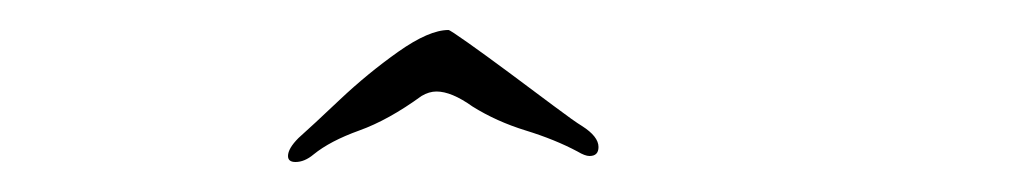

<svg xmlns="http://www.w3.org/2000/svg" viewBox="-20 -564 675 128"><path d="M177 -456Q172 -456 172 -460Q172 -465 179 -472Q188 -480 206.5 -497.5Q225 -515 245.5 -529.5Q266 -544 279 -544Q280 -544 292 -535.5Q304 -527 319.5 -515.5Q335 -504 349 -493.5Q363 -483 368 -480Q379 -473 379 -466Q379 -460 373 -460Q370 -460 365 -463Q350 -471 330.5 -477Q311 -483 295 -493Q288 -498 282 -500.5Q276 -503 271 -503Q266 -503 261 -500Q239 -484 219.5 -477Q200 -470 189 -461Q183 -456 177 -456Z"/></svg>

Font: Ruge Boogie
Style: Regular
Weight: 400
Designer: Robert E. Leuschke
Foundry: Robert E. Leuschke
Version: Version 1.010; ttfautohint (v1.8.3)